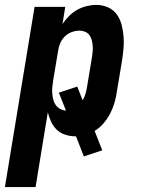

<svg xmlns="http://www.w3.org/2000/svg" viewBox="-54 -548 574 783"><path d="M-34 215 87 -520H212L201 -450Q212 -467 227.5 -482.5Q243 -498 261 -508Q279 -518 299 -523Q319 -528 338 -528Q364 -528 386.5 -518Q409 -508 422.5 -489Q436 -470 442 -446.5Q448 -423 450 -398Q452 -373 449.5 -347.5Q447 -322 443 -297L423 -177Q420 -154 413.5 -131Q407 -108 396 -86.5Q385 -65 369 -46Q353 -27 332 -14L363 65L288 90L256 8Q256 8 255.5 8Q255 8 254 8Q233 8 212.5 1.5Q192 -5 177.5 -19Q163 -33 154.5 -51.5Q146 -70 141 -90L91 215ZM215 -97 186 -170 261 -195 283 -139Q291 -152 295 -166Q299 -180 301 -194L321 -314Q323 -326 324 -338Q325 -350 324 -362Q323 -374 320 -385Q317 -396 310.5 -405Q304 -414 293 -418.5Q282 -423 270 -423Q254 -423 238 -417Q222 -411 210 -399Q198 -387 191.5 -371.5Q185 -356 183 -341L163 -221Q161 -207 159.5 -194Q158 -181 159 -168Q160 -155 163 -142.5Q166 -130 173 -120Q180 -110 191 -104Q202 -98 215 -97Z"/></svg>

Font: Iosevka SS04 Extrabold Oblique
Style: Regular
Weight: 800
Italic angle: -9°
Monospace: yes
Designer: Belleve Invis
Foundry: Belleve Invis
Version: Version 19.0.0; ttfautohint (v1.8.4)